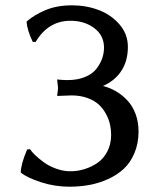

<svg xmlns="http://www.w3.org/2000/svg" viewBox="-20 -685 582 722"><path d="M251 -665Q304.2 -665 351.3 -647.2Q398.4 -629.4 429.7 -592.8Q460.9 -556.2 460.9 -508.8Q460.9 -456.1 436.3 -418.5Q411.6 -380.9 367.2 -361.8Q393.6 -355 416.5 -341.6Q439.5 -328.1 459 -307.4Q478.5 -286.6 489.7 -256.6Q501 -226.6 501 -190.9Q501 -146 485.8 -109.9Q470.7 -73.7 445.6 -50.3Q420.4 -26.9 386.2 -11.5Q352.1 3.9 316.2 10.5Q280.3 17.1 241.2 17.1Q186.5 17.1 134.8 0.5Q83 -16.1 58.1 -36.1Q58.1 -66.4 82 -123L92.8 -124Q99.1 -114.3 112.1 -101.8Q125 -89.4 144.5 -75Q164.1 -60.5 190.9 -50.8Q217.8 -41 245.1 -41Q272 -41 298.1 -49.1Q324.2 -57.1 347.2 -73Q370.1 -88.9 384 -116.2Q397.9 -143.6 397.9 -178.2Q397.9 -196.8 394 -215.6Q390.1 -234.4 379.4 -254.9Q368.7 -275.4 352.5 -290.8Q336.4 -306.2 309.6 -316.2Q282.7 -326.2 249 -326.2L194.8 -324.2Q198.2 -348.1 198.2 -355L194.8 -386.2Q215.8 -383.8 232.9 -383.8Q271.5 -383.8 299.8 -395.5Q328.1 -407.2 342.8 -426.5Q357.4 -445.8 364.3 -465.6Q371.1 -485.4 371.1 -505.9Q371.1 -551.8 334.5 -579.3Q297.9 -606.9 245.1 -606.9Q161.1 -606.9 113.8 -526.9L103 -527.8Q81.5 -572.8 80.1 -604Q107.4 -628.4 150.6 -646.7Q193.8 -665 251 -665Z"/></svg>

Font: Linear Smooth Low Contrast
Style: Regular
Weight: 500
Designer: Philipp H. Poll, Flanker
Foundry: Philipp H. Poll, reworked by Flanker
Version: Version 1.010 | FøM Fix